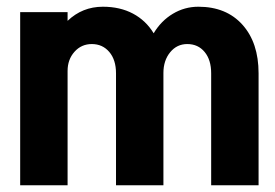

<svg xmlns="http://www.w3.org/2000/svg" viewBox="-20 -551 819 571"><path d="M749 -333V0H608V-333Q608 -373 588.5 -396.5Q569 -420 537 -420Q506 -420 486 -395.5Q466 -371 466 -334V-333V0H325V-333Q325 -373 305 -396.5Q285 -420 253 -420Q222 -420 201.5 -397Q181 -374 181 -340V0H40V-515H181V-489Q225 -531 286 -531Q337 -531 375.5 -510.5Q414 -490 437 -452Q459 -489 494 -510Q529 -531 570 -531Q653 -531 701 -477.5Q749 -424 749 -333Z"/></svg>

Font: Akshar SemiBold
Style: Regular
Weight: 600
Designer: Tall Chai
Foundry: Tall Chai
Version: Version 1.000